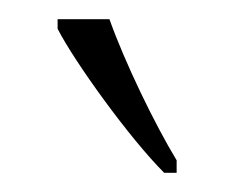

<svg xmlns="http://www.w3.org/2000/svg" viewBox="-20 -786 244 200"><path d="M151 -606H164V-619C141 -657 110 -721 94 -766H40V-756C58 -721 115 -642 151 -606Z"/></svg>

Font: Noto Serif Georgian ExtraCondensed ExtraLight
Style: Regular
Weight: 200
Width: 2
Designer: Monotype Design Team, Akaki Razmadze
Foundry: Google LLC
Version: Version 2.003